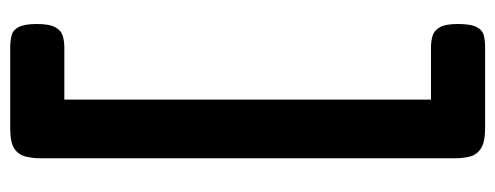

<svg xmlns="http://www.w3.org/2000/svg" viewBox="-317 -489 970 376"><g transform="rotate(90 168.0 -301.0)"><path d="M73 164Q61 164 50 161.5Q39 159 33 147.5Q27 136 27 112Q27 87 33.5 75.5Q40 64 50.5 61Q61 58 73 58H175V-660H74Q61 -660 50.5 -663Q40 -666 33.5 -677Q27 -688 27 -713Q27 -738 33 -749.5Q39 -761 49.5 -763.5Q60 -766 72 -766H231Q258 -766 270.5 -758Q283 -750 286.5 -736.5Q290 -723 290 -706V104Q290 120 286.5 134Q283 148 271 156Q259 164 231 164Z"/></g></svg>

Font: Fredoka Medium
Style: Regular
Weight: 500
Designer: Ben Nathan
Foundry: Milena B. Brandão, Ben Nathan
Version: Version 2.001